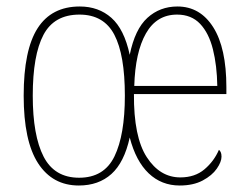

<svg xmlns="http://www.w3.org/2000/svg" viewBox="-20 -562 764 592"><path d="M223 10Q142 10 97.5 -58.5Q53 -127 53 -267Q53 -408 96 -475Q139 -542 226 -542Q284 -542 323.5 -507Q363 -472 380 -393Q396 -472 434.5 -507Q473 -542 527 -542Q597 -542 637.5 -478Q678 -414 678 -293V-272H393Q392 -140 432.5 -77.5Q473 -15 536 -15Q581 -15 610.5 -40Q640 -65 655 -100Q658 -98 660.5 -93Q663 -88 663 -79Q663 -63 648.5 -42Q634 -21 605 -5.5Q576 10 534 10Q478 10 438.5 -27.5Q399 -65 380 -138Q363 -61 323.5 -25.5Q284 10 223 10ZM224 -14Q301 -14 333 -80Q365 -146 365 -267Q365 -393 332.5 -455Q300 -517 225 -517Q147 -517 114 -454.5Q81 -392 81 -267Q81 -144 114.5 -79Q148 -14 224 -14ZM650 -297Q649 -360 636.5 -410Q624 -460 597 -488.5Q570 -517 526 -517Q463 -517 430 -459Q397 -401 394 -297Z"/></svg>

Font: Noto Serif Lao Condensed Thin
Style: Regular
Weight: 100
Width: 3
Designer: Monotype Design Team
Foundry: Monotype Imaging Inc.
Version: Version 2.003; ttfautohint (v1.8.4.7-5d5b)